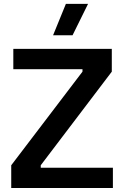

<svg xmlns="http://www.w3.org/2000/svg" viewBox="-20 -946 624 966"><path d="M36.5 0H548V-102H185V-114.5L542.5 -585.5V-700H47V-598H395V-585.5L36.5 -114.5ZM311.5 -926.5 247 -768.5H345L423 -926.5Z"/></svg>

Font: MCL Standard Medium
Style: Regular
Weight: 500
Designer: Květoslav Bartoš
Foundry: Florian Karsten
Version: Version 1.001;Glyphs 3.2.3 (3260)